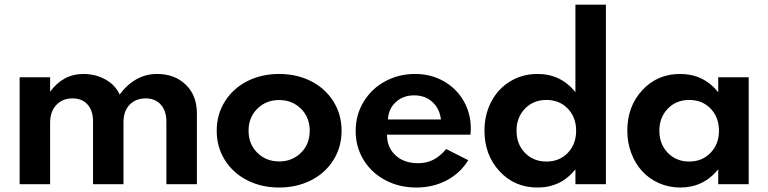

<svg xmlns="http://www.w3.org/2000/svg" viewBox="-20 -802 3344 836"><path d="M65.5 0V-465.5H198.2V-402.3Q254.5 -480 342.3 -480Q396.4 -480 439.5 -455.7Q482.7 -431.4 500.9 -390.5Q568.2 -480 664.1 -480Q740.5 -480 788.9 -433.2Q837.3 -386.4 837.3 -308.6V0H704.5V-272.3Q704.5 -319.1 680.2 -346.4Q655.9 -373.6 614.5 -373.6Q570.9 -373.6 544.3 -345.9Q517.7 -318.2 517.7 -270V0H385V-275.5Q385 -320.5 361.1 -347Q337.3 -373.6 295.9 -373.6Q252.3 -373.6 225.2 -345Q198.2 -316.4 198.2 -267.3V0Z M959.5 -104.5Q923.6 -161.4 923.6 -232.7Q923.6 -304.1 959.5 -360.9Q995.5 -417.7 1057.3 -448.9Q1119.1 -480 1195.5 -480Q1271.8 -480 1333.6 -448.9Q1395.5 -417.7 1431.4 -360.9Q1467.3 -304.1 1467.3 -232.7Q1467.3 -161.4 1431.4 -104.5Q1395.5 -47.7 1333.6 -16.6Q1271.8 14.5 1195.5 14.5Q1119.1 14.5 1057.3 -16.6Q995.5 -47.7 959.5 -104.5ZM1100.5 -328.6Q1062.3 -290.9 1062.3 -232.7Q1062.3 -174.5 1100.5 -136.8Q1138.6 -99.1 1195.5 -99.1Q1252.3 -99.1 1290.5 -136.8Q1328.6 -174.5 1328.6 -232.7Q1328.6 -290.9 1290.5 -328.6Q1252.3 -366.4 1195.5 -366.4Q1138.6 -366.4 1100.5 -328.6Z M1528.6 -231.8Q1528.6 -301.4 1563 -358.4Q1597.3 -415.5 1656.6 -447.7Q1715.9 -480 1787.3 -480Q1855.5 -480 1911.1 -448.9Q1966.8 -417.7 1998.4 -363.2Q2030 -308.6 2030 -241.8Q2030 -231.4 2028.6 -215.5H1665Q1665 -160 1702.3 -125.7Q1739.5 -91.4 1800 -91.4Q1837.3 -91.4 1866.8 -106.4Q1896.4 -121.4 1922.7 -153.2L2018.6 -104.5Q1985 -48.6 1925.5 -17Q1865.9 14.5 1792.7 14.5Q1718.2 14.5 1657.5 -17.7Q1596.8 -50 1562.7 -106.4Q1528.6 -162.7 1528.6 -231.8ZM1783.6 -386.8Q1735.5 -386.8 1703.6 -357.7Q1671.8 -328.6 1669.1 -281.8H1900Q1894.1 -329.5 1862.5 -358.2Q1830.9 -386.8 1783.6 -386.8Z M2320.5 14.5Q2220.5 14.5 2155 -56.4Q2089.5 -127.3 2089.5 -233.2Q2089.5 -302.3 2118.9 -358.9Q2148.2 -415.5 2201.4 -447.7Q2254.5 -480 2320.5 -480Q2421.8 -480 2485.5 -400.9V-781.8H2618.2V0H2485.5V-64.5Q2421.8 14.5 2320.5 14.5ZM2359.1 -98.6Q2415.9 -98.6 2452.3 -136.4Q2488.6 -174.1 2488.6 -232.7Q2488.6 -291.4 2452.3 -329.1Q2415.9 -366.8 2359.1 -366.8Q2302.7 -366.8 2265.9 -329.1Q2229.1 -291.4 2229.1 -232.7Q2229.1 -174.1 2265.9 -136.4Q2302.7 -98.6 2359.1 -98.6Z M2941.8 14.5Q2892.3 14.5 2849.3 -4.5Q2806.4 -23.6 2776.1 -56.6Q2745.9 -89.5 2728.6 -135.5Q2711.4 -181.4 2711.4 -233.2Q2711.4 -338.6 2776.6 -409.3Q2841.8 -480 2941.8 -480Q3043.2 -480 3107.3 -400.5V-465.5H3240V0H3107.3V-65Q3043.2 14.5 2941.8 14.5ZM3110.5 -232.7Q3110.5 -291.4 3074.1 -329.1Q3037.7 -366.8 2980.9 -366.8Q2924.5 -366.8 2887.7 -328.9Q2850.9 -290.9 2850.9 -232.7Q2850.9 -174.5 2887.7 -136.6Q2924.5 -98.6 2980.9 -98.6Q3037.3 -98.6 3073.9 -136.6Q3110.5 -174.5 3110.5 -232.7Z"/></svg>

Font: Spartan MB
Style: Bold
Weight: 700
Designer: Matt Bailey, Mirko Velimirovic
Foundry: Matt Bailey
Version: Version 1.005